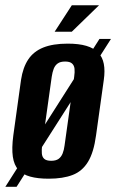

<svg xmlns="http://www.w3.org/2000/svg" viewBox="-34 -668 439 726"><path d="M-13.8 38.3 342.1 -520.8H385.6L28.7 38.3ZM150 7.7Q109 7.7 80.6 -0.1Q52.1 -7.8 35.6 -25.8Q19.1 -43.8 14.5 -75.5Q9.9 -107.1 16.3 -155.7L45.5 -365.9Q52.6 -412.9 72.8 -443.2Q93 -473.5 129.7 -488.3Q166.4 -503 222 -503Q264 -503 292.5 -494.6Q320.9 -486.1 337.3 -469.2Q353.6 -452.2 358.5 -426.5Q363.5 -400.8 358.5 -365.9L329.2 -156.4Q320.5 -91.6 298.7 -56Q277 -20.4 240.5 -6.4Q204 7.7 150 7.7ZM159.5 -60Q177.5 -60 187.6 -67.3Q197.6 -74.6 202.9 -88Q208.1 -101.3 210.1 -117.7L246.5 -377.9Q249.1 -395 247.8 -407.9Q246.5 -420.7 238.3 -428Q230.2 -435.3 212.2 -435.3Q194.1 -435.3 184.1 -428Q174 -420.7 169.1 -407.9Q164.2 -395 161.6 -377.9L125.2 -117.7Q123.2 -101.3 124.2 -88Q125.2 -74.6 133.3 -67.3Q141.5 -60 159.5 -60ZM172.7 -548.1 237.5 -648H340.4L237.5 -548.1Z"/></svg>

Font: Alumni Sans SC Thin
Style: Italic
Weight: 100
Italic angle: -8°
Designer: Robert E. Leuschke
Foundry: Robert E. Leuschke
Version: Version 1.016